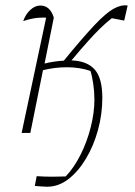

<svg xmlns="http://www.w3.org/2000/svg" viewBox="-20 -504 511 728"><path d="M62 0 155 -437Q129 -438 108.5 -434.5Q88 -431 68 -424Q77 -450 95 -466.5Q113 -483 133 -483Q170 -483 184 -437L149 -263Q184 -272 222 -274Q294 -362 338 -408.5Q382 -455 411 -471Q440 -487 464 -483L451 -426L404 -435Q381 -417 360 -396.5Q339 -376 313 -347Q287 -318 251 -275Q310 -273 339 -240.5Q368 -208 368 -133Q368 -71 351.5 -11Q335 49 306 97.5Q277 146 239.5 175Q202 204 159 204Q152 204 137.5 203Q123 202 112 201L119 164Q134 165 149 165.5Q164 166 179 166Q192 166 204.5 165.5Q217 165 229 165Q260 133 285 83.5Q310 34 324 -21.5Q338 -77 338 -126Q338 -156 333.5 -186.5Q329 -217 323 -235Q303 -242 280.5 -245.5Q258 -249 234 -249Q188 -249 143 -238L95 0Z"/></svg>

Font: Piazzolla Thin
Style: Italic
Weight: 100
Italic angle: -11.3°
Designer: Juan Pablo del Peral
Foundry: Huerta Tipografica
Version: Version 1.330